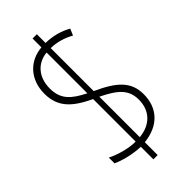

<svg xmlns="http://www.w3.org/2000/svg" viewBox="-259 -810 919 919"><g transform="rotate(-45 200.5 -351.0)"><path d="M180 -27V58H209V-29C313 -40 368 -104 368 -195C368 -280 317 -326 209 -375V-666C253 -665 291 -653 327 -633L341 -666C302 -688 258 -700 209 -701V-760H180V-700C94 -693 33 -629 33 -533C33 -440 87 -394 180 -350V-62C131 -62 71 -80 35 -99V-60C69 -44 125 -29 180 -27ZM180 -665V-389C109 -425 69 -458 69 -532C69 -611 116 -659 180 -665ZM209 -63V-337C295 -295 333 -261 333 -193C333 -116 283 -70 209 -63Z"/></g></svg>

Font: Noto Sans Devanagari UI ExtraCondensed ExtraLight
Style: Regular
Weight: 200
Width: 2
Designer: Jelle Bosma - Monotype Design Team
Foundry: Monotype Imaging Inc.
Version: Version 2.004